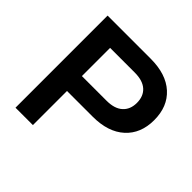

<svg xmlns="http://www.w3.org/2000/svg" viewBox="-171 -835 995 995"><g transform="rotate(45 326.0 -337.5)"><path d="M74.2 0V-675H390Q503.3 -675 565.8 -618.3Q628.3 -561.7 628.3 -462.5Q628.3 -364.2 565.4 -307.1Q502.5 -250 390 -250H201.7V0ZM201.7 -359.2H382.5Q440.8 -359.2 471.2 -386.7Q501.7 -414.2 501.7 -462.5Q501.7 -511.7 471.2 -538.8Q440.8 -565.8 382.5 -565.8H201.7Z"/></g></svg>

Font: Funnel Display Light SemiBold
Style: Regular
Weight: 600
Version: Version 1.000